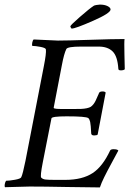

<svg xmlns="http://www.w3.org/2000/svg" viewBox="-27 -820 588 844"><path d="M288.1 -694.3Q287.1 -694.3 284.7 -698.2Q282.2 -702.1 282.2 -704.1Q282.2 -709 324.5 -745.8Q366.7 -782.7 385.7 -794.9Q387.7 -796.4 397.2 -798.1Q406.7 -799.8 412.1 -799.8Q432.6 -799.8 445.8 -793.2Q459 -786.6 459 -778.3Q459 -762.2 381.6 -728.3Q304.2 -694.3 288.1 -694.3ZM227.5 -641.6Q268.6 -641.6 369.1 -645Q469.7 -648.4 520.5 -648.4Q518.6 -636.2 520 -580.1Q521.5 -523.9 521.5 -515.6Q516.6 -510.7 503.9 -510.7Q493.2 -510.7 493.2 -517.6Q489.7 -572.8 468 -594Q446.3 -615.2 407.2 -615.2H329.1Q270 -615.2 264.6 -604.5Q254.4 -584 245.1 -534.2L209 -346.7Q208.5 -344.7 211.7 -343.5Q214.8 -342.3 220.5 -341.8Q226.1 -341.3 232.4 -341.1Q238.8 -340.8 247.1 -340.8H294.9Q317.4 -340.8 330.1 -341.3Q342.8 -341.8 354.2 -344.2Q365.7 -346.7 371.6 -350.3Q377.4 -354 383.3 -361.3Q389.2 -368.7 393.6 -377.9Q397.9 -387.2 404.3 -401.9Q405.3 -403.8 405.8 -405Q406.2 -406.2 407 -408Q407.7 -409.7 408.2 -411.1Q411.1 -418 423.8 -418Q434.1 -418 437.5 -413.1L402.3 -228.5Q398.4 -224.6 386.7 -224.6Q375.5 -224.6 374 -232.4Q372.1 -272 369.4 -283.9Q366.7 -295.9 361.3 -300.8Q351.1 -308.6 266.6 -308.6Q201.2 -308.6 199.2 -299.8L161.1 -106.4Q148.9 -44.4 154.3 -39.1Q161.1 -32.2 172.9 -30.8Q184.6 -29.3 216.8 -29.3H259.8Q335 -29.3 380.9 -59.6Q424.3 -88.4 457 -158.2Q460 -164.1 471.7 -164.1Q489.3 -164.1 493.2 -158.2Q486.8 -146 465.3 -106.4Q443.8 -66.9 431.2 -41.3Q418.5 -15.6 412.1 3.9Q365.7 3.9 266.4 2Q167 0 103.5 0Q81.1 0 46.4 1.5Q11.7 2.9 -4.9 2.9Q-7.8 -1 -5.9 -11.2Q-3.9 -21.5 0 -25.4Q13.7 -25.4 38.6 -29.8Q63.5 -34.2 66.4 -41Q73.2 -54.7 85 -113.3L166 -530.3Q176.8 -585 174.8 -602.5Q174.3 -609.4 151.6 -613.8Q128.9 -618.2 115.2 -618.2Q112.8 -621.6 114.7 -632.3Q116.7 -643.1 121.1 -646.5Q213.9 -641.6 227.5 -641.6Z"/></svg>

Font: Crimson
Style: Italic
Weight: 400
Italic angle: -11°
Version: Version 0.8